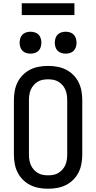

<svg xmlns="http://www.w3.org/2000/svg" viewBox="-20 -1146 588 1174"><path d="M274 8Q246 8 218 3Q190 -2 165 -14.5Q140 -27 120 -47Q100 -67 87.5 -92Q75 -117 70 -145Q65 -173 65 -201V-534Q65 -562 70 -590Q75 -618 87.5 -643Q100 -668 120 -688Q140 -708 165 -720.5Q190 -733 218 -738Q246 -743 274 -743Q302 -743 330 -738Q358 -733 383 -720.5Q408 -708 428 -688Q448 -668 460.5 -643Q473 -618 478 -590Q483 -562 483 -534V-201Q483 -173 478 -145Q473 -117 460.5 -92Q448 -67 428 -47Q408 -27 383 -14.5Q358 -2 330 3Q302 8 274 8ZM274 -74Q290 -74 306.5 -77Q323 -80 337 -88.5Q351 -97 362 -109.5Q373 -122 379.5 -137Q386 -152 388.5 -168.5Q391 -185 391 -201V-534Q391 -550 388.5 -566.5Q386 -583 379.5 -598Q373 -613 362 -625.5Q351 -638 337 -646.5Q323 -655 306.5 -658Q290 -661 274 -661Q258 -661 241.5 -658Q225 -655 211 -646.5Q197 -638 186 -625.5Q175 -613 168.5 -598Q162 -583 159.5 -566.5Q157 -550 157 -534V-201Q157 -185 159.5 -168.5Q162 -152 168.5 -137Q175 -122 186 -109.5Q197 -97 211 -88.5Q225 -80 241.5 -77Q258 -74 274 -74ZM381 -818Q368 -818 355 -822Q342 -826 332.5 -835.5Q323 -845 319 -858.5Q315 -872 315 -885Q315 -898 319 -911.5Q323 -925 332.5 -934.5Q342 -944 355 -948Q368 -952 381 -952Q395 -952 408 -948Q421 -944 430.5 -934.5Q440 -925 444 -911.5Q448 -898 448 -885Q448 -872 444 -858.5Q440 -845 430.5 -835.5Q421 -826 408 -822Q395 -818 381 -818ZM167 -818Q153 -818 140 -822Q127 -826 117.5 -835.5Q108 -845 104 -858.5Q100 -872 100 -885Q100 -898 104 -911.5Q108 -925 117.5 -934.5Q127 -944 140 -948Q153 -952 167 -952Q180 -952 193 -948Q206 -944 215.5 -934.5Q225 -925 229 -911.5Q233 -898 233 -885Q233 -872 229 -858.5Q225 -845 215.5 -835.5Q206 -826 193 -822Q180 -818 167 -818ZM435 -1054H113V-1126H435Z"/></svg>

Font: Iosevka Semi-Condensed Medium
Style: Regular
Weight: 500
Monospace: yes
Designer: Belleve Invis
Foundry: Belleve Invis
Version: Version 27.3.5